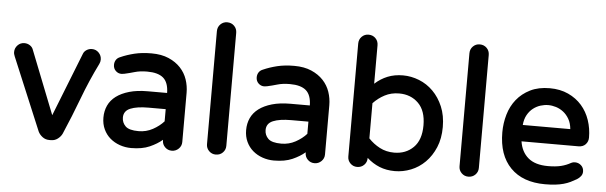

<svg xmlns="http://www.w3.org/2000/svg" viewBox="-49 -912 3468 1099"><g transform="rotate(5 1685.5 -362.5)"><path d="M16 -469Q16 -492 32 -508.5Q48 -525 71 -525Q88 -525 102 -516Q116 -507 121 -493L265 -128L409 -493Q414 -507 428 -516Q442 -525 459 -525Q482 -525 498 -508.5Q514 -492 514 -469Q514 -456 508 -444Q458 -343 418.5 -237.5Q379 -132 334 -28Q326 -11 309 2Q292 15 270 15H260Q238 15 221 2Q204 -11 196 -28L22 -444Q20 -450 18 -455.5Q16 -461 16 -469Z M798 -312H909Q908 -372 878 -398Q848 -424 785 -424Q744 -424 713.5 -415Q683 -406 655 -400Q645 -398 639 -398Q620 -398 606 -411.5Q592 -425 592 -446Q592 -462 600 -474.5Q608 -487 624 -493Q660 -509 703 -519.5Q746 -530 801 -530Q858 -530 899.5 -512Q941 -494 968 -465Q995 -436 1007.5 -399Q1020 -362 1020 -323V-40Q1020 -17 1003.5 -1Q987 15 964 15Q941 15 925 -1Q909 -17 909 -40V-43Q880 -18 837 1Q794 20 731 20Q697 20 665.5 9Q634 -2 610 -22.5Q586 -43 572 -73Q558 -103 558 -140Q558 -178 572.5 -209.5Q587 -241 617 -263.5Q647 -286 692 -299Q737 -312 798 -312ZM765 -80Q809 -80 846.5 -100.5Q884 -121 909 -149V-219H810Q744 -219 706.5 -203.5Q669 -188 669 -150Q669 -121 689.5 -100.5Q710 -80 765 -80Z M1217 -745Q1241 -745 1257 -729Q1273 -713 1273 -689V-40Q1273 -17 1257 -1Q1241 15 1217 15Q1194 15 1178 -1Q1162 -17 1162 -40V-689Q1162 -713 1178 -729Q1194 -745 1217 -745Z M1618 -312H1729Q1728 -372 1698 -398Q1668 -424 1605 -424Q1564 -424 1533.5 -415Q1503 -406 1475 -400Q1465 -398 1459 -398Q1440 -398 1426 -411.5Q1412 -425 1412 -446Q1412 -462 1420 -474.5Q1428 -487 1444 -493Q1480 -509 1523 -519.5Q1566 -530 1621 -530Q1678 -530 1719.5 -512Q1761 -494 1788 -465Q1815 -436 1827.5 -399Q1840 -362 1840 -323V-40Q1840 -17 1823.5 -1Q1807 15 1784 15Q1761 15 1745 -1Q1729 -17 1729 -40V-43Q1700 -18 1657 1Q1614 20 1551 20Q1517 20 1485.5 9Q1454 -2 1430 -22.5Q1406 -43 1392 -73Q1378 -103 1378 -140Q1378 -178 1392.5 -209.5Q1407 -241 1437 -263.5Q1467 -286 1512 -299Q1557 -312 1618 -312ZM1585 -80Q1629 -80 1666.5 -100.5Q1704 -121 1729 -149V-219H1630Q1564 -219 1526.5 -203.5Q1489 -188 1489 -150Q1489 -121 1509.5 -100.5Q1530 -80 1585 -80Z M2029 -745Q2053 -745 2069 -729Q2085 -713 2085 -689V-468Q2118 -498 2157.5 -514Q2197 -530 2246 -530Q2293 -530 2338.5 -512Q2384 -494 2419.5 -458.5Q2455 -423 2476.5 -372Q2498 -321 2498 -255Q2498 -189 2476.5 -138Q2455 -87 2419.5 -51.5Q2384 -16 2338.5 2Q2293 20 2246 20Q2197 20 2157.5 4Q2118 -12 2085 -42V-40Q2085 -17 2069 -1Q2053 15 2029 15Q2006 15 1990 -1Q1974 -17 1974 -40V-689Q1974 -713 1990 -729Q2006 -745 2029 -745ZM2233 -85Q2300 -85 2343.5 -128Q2387 -171 2387 -255Q2387 -339 2343.5 -382Q2300 -425 2233 -425Q2187 -425 2150 -405.5Q2113 -386 2085 -356V-154Q2113 -124 2150 -104.5Q2187 -85 2233 -85Z M2668 -745Q2692 -745 2708 -729Q2724 -713 2724 -689V-40Q2724 -17 2708 -1Q2692 15 2668 15Q2645 15 2629 -1Q2613 -17 2613 -40V-689Q2613 -713 2629 -729Q2645 -745 2668 -745Z M2840 -255Q2840 -308 2854.5 -357.5Q2869 -407 2899.5 -445Q2930 -483 2977 -506.5Q3024 -530 3089 -530Q3149 -530 3195.5 -508.5Q3242 -487 3273.5 -451Q3305 -415 3321 -367.5Q3337 -320 3337 -268Q3337 -245 3322 -229Q3307 -213 3281 -213H2954Q2963 -153 3003 -119Q3043 -85 3117 -85Q3161 -85 3191.5 -92.5Q3222 -100 3248 -115Q3257 -120 3270 -120Q3290 -120 3305 -106.5Q3320 -93 3320 -71Q3320 -56 3311 -44.5Q3302 -33 3289 -25Q3272 -15 3254.5 -6.5Q3237 2 3215.5 8Q3194 14 3168 17Q3142 20 3109 20Q2981 20 2910.5 -52Q2840 -124 2840 -255ZM2953 -307H3226Q3223 -341 3209 -365Q3195 -389 3175.5 -404Q3156 -419 3133.5 -426Q3111 -433 3089 -433Q3067 -433 3044.5 -426Q3022 -419 3002.5 -404Q2983 -389 2969.5 -365Q2956 -341 2953 -307Z"/></g></svg>

Font: Varela Round Precious
Style: Medium
Weight: 500
Designer: Joe Prince
Foundry: Joe Prince
Version: Version 1.000